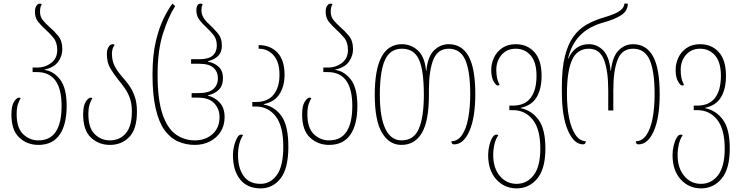

<svg xmlns="http://www.w3.org/2000/svg" viewBox="-20 -790 4092 1060"><path d="M192 10Q130 10 86.5 -30.5Q43 -71 43 -158Q43 -206 57.5 -228.5Q72 -251 85 -251Q90 -251 94 -248Q86 -235 79 -215Q72 -195 72 -158Q72 -84 107.5 -49.5Q143 -15 192 -15Q257 -15 288.5 -63.5Q320 -112 320 -205Q320 -392 184 -392H160V-417H185Q229 -417 262.5 -442.5Q296 -468 296 -514Q296 -556 275 -581.5Q254 -607 229 -629Q207 -649 190 -670.5Q173 -692 173 -725Q173 -746 181 -758Q189 -770 200 -770Q207 -770 211 -766Q201 -755 201 -724Q201 -698 216.5 -679Q232 -660 251 -643Q277 -621 300.5 -593Q324 -565 324 -518Q324 -481 301 -449Q278 -417 226 -406V-404Q277 -397 312.5 -350Q348 -303 348 -205Q348 -102 309 -46Q270 10 192 10Z M587 10Q525 10 482 -30.5Q439 -71 439 -158Q439 -206 453.5 -228.5Q468 -251 481 -251Q486 -251 490 -248Q482 -235 475 -215Q468 -195 468 -158Q468 -84 503 -49.5Q538 -15 587 -15Q641 -15 674.5 -54Q708 -93 708 -174Q708 -217 697 -248Q686 -279 668.5 -303.5Q651 -328 633 -350Q609 -380 589.5 -412Q570 -444 570 -493Q570 -516 579.5 -531Q589 -546 602 -546Q609 -546 613 -542Q607 -535 602.5 -522.5Q598 -510 598 -494Q598 -455 612.5 -426.5Q627 -398 652 -369Q671 -348 690 -322.5Q709 -297 722.5 -261Q736 -225 736 -174Q736 -77 693.5 -33.5Q651 10 587 10Z M1056 10Q1006 10 963 -9Q920 -28 888.5 -71.5Q857 -115 839.5 -190.5Q822 -266 822 -378Q822 -484 840 -560.5Q858 -637 883.5 -688.5Q909 -740 932 -770L947 -756Q910 -699 880 -605.5Q850 -512 850 -378Q850 -240 877 -160.5Q904 -81 950.5 -48Q997 -15 1056 -15Q1114 -15 1153 -49.5Q1192 -84 1192 -144Q1192 -188 1163 -219.5Q1134 -251 1072 -251H1038V-276H1074Q1133 -276 1158 -298.5Q1183 -321 1183 -358Q1183 -394 1158.5 -416Q1134 -438 1079 -438H1035V-463H1079Q1132 -463 1154.5 -483.5Q1177 -504 1177 -539Q1177 -574 1158.5 -597Q1140 -620 1117 -641Q1096 -660 1080 -681.5Q1064 -703 1064 -734Q1064 -749 1069.5 -759.5Q1075 -770 1088 -770Q1095 -770 1099 -766Q1095 -759 1093.5 -751Q1092 -743 1092 -735Q1092 -712 1103 -693.5Q1114 -675 1133 -658Q1157 -636 1181 -608Q1205 -580 1205 -539Q1205 -502 1184.5 -481.5Q1164 -461 1128 -452V-450Q1166 -442 1188.5 -420Q1211 -398 1211 -358Q1211 -318 1188.5 -295Q1166 -272 1128 -264V-262Q1166 -253 1193 -223.5Q1220 -194 1220 -144Q1220 -97 1198 -62.5Q1176 -28 1138.5 -9Q1101 10 1056 10Z M1419 250Q1345 250 1305.5 200.5Q1266 151 1266 66Q1266 41 1272.5 15Q1279 -11 1289 -29Q1299 -47 1311 -47Q1315 -47 1317.5 -46Q1320 -45 1322 -43Q1308 -24 1301 5.5Q1294 35 1294 66Q1294 138 1325 181.5Q1356 225 1418 225Q1474 225 1509 175.5Q1544 126 1544 20Q1544 -94 1502 -148Q1460 -202 1392 -202H1373V-227H1393Q1458 -227 1490.5 -267.5Q1523 -308 1523 -377Q1523 -447 1491 -484Q1459 -521 1408 -521V-541Q1472 -541 1511.5 -500Q1551 -459 1551 -376Q1551 -316 1524 -272Q1497 -228 1436 -215V-213Q1497 -202 1534.5 -148.5Q1572 -95 1572 20Q1572 140 1529 195Q1486 250 1419 250Z M1797 10Q1735 10 1691.5 -30.5Q1648 -71 1648 -158Q1648 -206 1662.5 -228.5Q1677 -251 1690 -251Q1695 -251 1699 -248Q1691 -235 1684 -215Q1677 -195 1677 -158Q1677 -84 1712.5 -49.5Q1748 -15 1797 -15Q1862 -15 1893.5 -63.5Q1925 -112 1925 -205Q1925 -392 1789 -392H1765V-417H1790Q1834 -417 1867.5 -442.5Q1901 -468 1901 -514Q1901 -556 1880 -581.5Q1859 -607 1834 -629Q1812 -649 1795 -670.5Q1778 -692 1778 -725Q1778 -746 1786 -758Q1794 -770 1805 -770Q1812 -770 1816 -766Q1806 -755 1806 -724Q1806 -698 1821.5 -679Q1837 -660 1856 -643Q1882 -621 1905.5 -593Q1929 -565 1929 -518Q1929 -481 1906 -449Q1883 -417 1831 -406V-404Q1882 -397 1917.5 -350Q1953 -303 1953 -205Q1953 -102 1914 -46Q1875 10 1797 10Z M2196 10Q2129 10 2089 -57Q2049 -124 2049 -267Q2049 -546 2199 -546Q2249 -546 2287 -511.5Q2325 -477 2332 -400H2334Q2341 -477 2376 -511.5Q2411 -546 2457 -546Q2530 -546 2567 -479.5Q2604 -413 2604 -271Q2604 -140 2571.5 -66.5Q2539 7 2487 7Q2478 7 2475 1Q2472 -5 2472 -10Q2508 -11 2531 -45Q2554 -79 2565 -137.5Q2576 -196 2576 -271Q2576 -396 2549 -458.5Q2522 -521 2457 -521Q2397 -521 2372.5 -461Q2348 -401 2348 -291V-267Q2348 -122 2309 -56Q2270 10 2196 10ZM2197 -15Q2265 -15 2292.5 -79.5Q2320 -144 2320 -267Q2320 -401 2293 -461Q2266 -521 2199 -521Q2133 -521 2105 -458Q2077 -395 2077 -267Q2077 -143 2107.5 -79Q2138 -15 2197 -15Z M2833 250Q2765 250 2720 200.5Q2675 151 2675 66Q2675 41 2681 15Q2687 -11 2697.5 -29Q2708 -47 2720 -47Q2724 -47 2726.5 -46Q2729 -45 2731 -43Q2717 -24 2710 5.5Q2703 35 2703 66Q2703 138 2739.5 181.5Q2776 225 2832 225Q2890 225 2926.5 177Q2963 129 2963 30Q2963 -77 2921 -129.5Q2879 -182 2811 -182H2792V-207H2812Q2877 -207 2909.5 -249.5Q2942 -292 2942 -372Q2942 -446 2910 -483.5Q2878 -521 2827 -521Q2779 -521 2749.5 -487.5Q2720 -454 2720 -404Q2720 -386 2723 -366Q2726 -346 2738 -321Q2734 -318 2728 -318Q2718 -318 2705 -341Q2692 -364 2692 -405Q2692 -439 2707 -471.5Q2722 -504 2752.5 -525Q2783 -546 2827 -546Q2891 -546 2930.5 -502Q2970 -458 2970 -371Q2970 -300 2943 -254Q2916 -208 2855 -195V-193Q2916 -180 2953.5 -128.5Q2991 -77 2991 30Q2991 142 2946 196Q2901 250 2833 250Z M3199 7Q3149 7 3115.5 -69.5Q3082 -146 3082 -281V-313Q3082 -412 3098.5 -478.5Q3115 -545 3145 -587Q3175 -629 3217.5 -653.5Q3260 -678 3312 -693Q3339 -701 3365 -711Q3391 -721 3408.5 -735.5Q3426 -750 3427 -770H3446Q3446 -730 3410 -706.5Q3374 -683 3312 -666Q3232 -644 3183.5 -595.5Q3135 -547 3116 -467H3118Q3154 -546 3231 -546Q3277 -546 3310.5 -511.5Q3344 -477 3351 -400H3353Q3361 -477 3395 -511.5Q3429 -546 3475 -546Q3548 -546 3585 -479.5Q3622 -413 3622 -271Q3622 -140 3589.5 -66.5Q3557 7 3505 7Q3496 7 3493 1Q3490 -5 3490 -10Q3526 -11 3549 -45Q3572 -79 3583 -137.5Q3594 -196 3594 -271Q3594 -396 3567 -458.5Q3540 -521 3475 -521Q3414 -521 3390 -461Q3366 -401 3366 -291V-180H3338V-291Q3338 -401 3314 -461Q3290 -521 3231 -521Q3166 -521 3138 -458.5Q3110 -396 3110 -271Q3110 -197 3122 -138.5Q3134 -80 3157 -46Q3180 -12 3214 -10Q3214 -3 3210.5 2Q3207 7 3199 7Z M3851 250Q3783 250 3738 200.5Q3693 151 3693 66Q3693 41 3699 15Q3705 -11 3715.5 -29Q3726 -47 3738 -47Q3742 -47 3744.5 -46Q3747 -45 3749 -43Q3735 -24 3728 5.5Q3721 35 3721 66Q3721 138 3757.5 181.5Q3794 225 3850 225Q3908 225 3944.5 177Q3981 129 3981 30Q3981 -77 3939 -129.5Q3897 -182 3829 -182H3810V-207H3830Q3895 -207 3927.5 -249.5Q3960 -292 3960 -372Q3960 -446 3928 -483.5Q3896 -521 3845 -521Q3797 -521 3767.5 -487.5Q3738 -454 3738 -404Q3738 -386 3741 -366Q3744 -346 3756 -321Q3752 -318 3746 -318Q3736 -318 3723 -341Q3710 -364 3710 -405Q3710 -439 3725 -471.5Q3740 -504 3770.5 -525Q3801 -546 3845 -546Q3909 -546 3948.5 -502Q3988 -458 3988 -371Q3988 -300 3961 -254Q3934 -208 3873 -195V-193Q3934 -180 3971.5 -128.5Q4009 -77 4009 30Q4009 142 3964 196Q3919 250 3851 250Z"/></svg>

Font: Noto Serif Georgian ExtraCondensed Thin
Style: Regular
Weight: 100
Width: 2
Designer: Monotype Design Team, Akaki Razmadze
Foundry: Google LLC
Version: Version 2.003; ttfautohint (v1.8.4.7-5d5b)